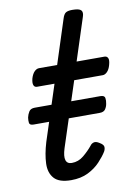

<svg xmlns="http://www.w3.org/2000/svg" viewBox="-85 -784 594 855"><g transform="rotate(-10 212.5 -357.0)"><path d="M167 16Q113 16 90.5 -9Q68 -34 69.5 -76Q71 -118 87 -171L168 -420H89Q78 -420 74 -430Q70 -440 75 -460Q81 -480 91 -490Q101 -500 112 -500H194L258 -698Q264 -718 273.5 -724Q283 -730 303 -730Q334 -730 342.5 -720.5Q351 -711 344 -691L282 -500H408Q419 -500 423.5 -490.5Q428 -481 422 -460Q417 -441 407 -430.5Q397 -420 386 -420H257L162 -129Q151 -94 156.5 -76.5Q162 -59 183 -59Q213 -59 237 -79Q261 -99 278 -120Q284 -129 294.5 -132Q305 -135 320 -125Q337 -115 338 -105Q339 -95 333 -84Q321 -64 298.5 -40Q276 -16 243.5 0Q211 16 167 16ZM45 -257Q27 -257 25.5 -268Q24 -279 26 -292Q29 -306 36.5 -318Q44 -330 63 -330H359Q378 -330 380 -318Q382 -306 379 -292Q377 -279 369.5 -268Q362 -257 344 -257Z"/></g></svg>

Font: Playwrite NO
Style: Regular
Weight: 400
Designer: Veronika Burian, José Scaglione
Foundry: TypeTogether
Version: Version 1.002